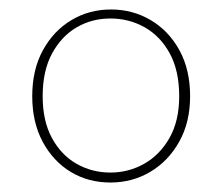

<svg xmlns="http://www.w3.org/2000/svg" viewBox="-20 -732 469 405"><path d="M213 -347Q166 -347 129 -369.5Q92 -392 70 -433Q48 -474 48 -529Q48 -585 70.5 -626Q93 -667 130.5 -689.5Q168 -712 214 -712Q260 -712 298 -689.5Q336 -667 358.5 -626Q381 -585 381 -529Q381 -474 358 -433Q335 -392 297 -369.5Q259 -347 213 -347ZM213 -368Q251 -368 284 -386.5Q317 -405 337.5 -441Q358 -477 358 -529Q358 -583 338 -619.5Q318 -656 285 -674.5Q252 -693 213 -693Q174 -693 142 -674.5Q110 -656 90 -619.5Q70 -583 70 -529Q70 -477 89.5 -441Q109 -405 141.5 -386.5Q174 -368 213 -368Z"/></svg>

Font: DM Sans 20pt Thin
Style: Regular
Weight: 250
Version: Version 4.004;gftools[0.9.30]